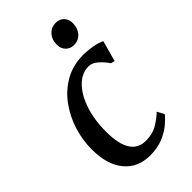

<svg xmlns="http://www.w3.org/2000/svg" viewBox="-235 -836 921 921"><g transform="rotate(-45 226.0 -375.5)"><path d="M388 -436Q369.5 -463 346.8 -482.5Q324 -502 301.5 -502Q255.5 -502 218.5 -465.5Q181.5 -429 159.8 -364.5Q138 -300 138.5 -216.5Q140 -54.5 243 -54.5Q287 -54.5 318.2 -72Q349.5 -89.5 378.5 -116.5L397.5 -81Q384 -63.5 358.2 -42Q332.5 -20.5 295 -5.2Q257.5 10 209 10Q125 10 77.5 -47.8Q30 -105.5 30 -208.5Q29.5 -268 48 -329.5Q66.5 -391 103.8 -443.2Q141 -495.5 196 -527.2Q251 -559 323 -559Q350.5 -559 382.5 -553.5Q414.5 -548 436.5 -537L407.5 -431.5ZM324 -623Q298.5 -623 282.2 -640.2Q266 -657.5 266.5 -685Q267 -718 287 -739.5Q307 -761 337.5 -761Q363.5 -761 379 -744.2Q394.5 -727.5 394.5 -702Q394 -667 374.5 -645Q355 -623 324 -623Z"/></g></svg>

Font: Merriweather Text Regular
Style: Italic
Weight: 400
Italic angle: -7.8°
Designer: Eben Sorkin
Foundry: Eben Sorkin
Version: Version 2.100; ttfautohint (v1.7.19-72a1) -l 8 -r 50 -G 200 